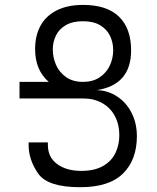

<svg xmlns="http://www.w3.org/2000/svg" viewBox="-20 -751 640 782"><path d="M195 -549Q195 -517.5 208 -487.2Q221 -457 248.8 -437.2Q276.5 -417.5 318 -417.5Q358 -417.5 385.8 -436Q413.5 -454.5 427.2 -484Q441 -513.5 441 -546.5Q441 -577.5 428.5 -604.2Q416 -631 388.5 -647.8Q361 -664.5 317.5 -664.5Q275.5 -664.5 248 -648.5Q220.5 -632.5 207.8 -606.2Q195 -580 195 -549ZM514 -546Q514 -405.5 374.5 -384Q420 -382.5 457.2 -358Q494.5 -333.5 516 -291.2Q537.5 -249 537.5 -196.5Q537.5 -100 481 -44.2Q424.5 11.5 306.5 11.5Q174 11.5 135.2 -44.5Q96.5 -100.5 96.5 -160.5V-171H175V-160.5Q175 -110.5 212.8 -82.8Q250.5 -55 311 -55Q365.5 -55 400.2 -75.2Q435 -95.5 450.5 -128.5Q466 -161.5 466 -200.5Q466 -244 448 -278Q430 -312 396.5 -331Q363 -350 318.5 -350H59.5V-417.5H178.5Q123 -465.5 123 -551Q123 -606 145 -646.2Q167 -686.5 211 -708.8Q255 -731 318.5 -731Q415.5 -731 464.8 -683Q514 -635 514 -546Z"/></svg>

Font: JuliaMono Light
Style: Regular
Weight: 300
Monospace: yes
Designer: cormullion
Foundry: corm
Version: Version 0.054; ttfautohint (v1.8.4)